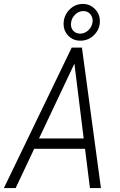

<svg xmlns="http://www.w3.org/2000/svg" viewBox="-51 -952 608 972"><path d="M146.5 -251H372.6L325.7 -629.9ZM379.4 -198.7H122.1L28.3 0H-31.2L312 -710.9H363.8L460 0H404.3ZM308.6 -835Q308.1 -832 308.1 -829.1Q308.1 -809.1 319.8 -796.4Q333.5 -781.7 355 -781.7Q377.9 -781.7 396.2 -798.8Q414.6 -815.9 417.5 -840.8Q418 -843.8 418 -846.7Q418 -866.7 406.2 -880.4Q393.1 -896 370.6 -896Q347.2 -896 328.9 -877.7Q310.5 -859.4 308.6 -835ZM271 -834Q272 -873.5 300.3 -902.8Q328.6 -932.1 369.1 -932.1Q404.8 -932.1 430.2 -905.8Q454.6 -880.4 454.6 -844.7Q454.6 -843.3 454.6 -841.8Q453.6 -802.7 425 -774.4Q396.5 -746.1 356.4 -746.1Q319.8 -745.6 294.9 -771Q271 -795.4 271 -831.1Q271 -832.5 271 -834Z"/></svg>

Font: MAUL Condensed Light Italic
Style: Light Italic
Weight: 300
Italic angle: -12°
Designer: MAUL
Version: Version 1.0; 2020; ttfautohint (v1.8.3)